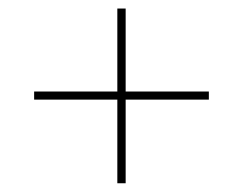

<svg xmlns="http://www.w3.org/2000/svg" viewBox="-20 -610 570 450"><path d="M255 -180.5V-376.5H60V-395.5H255V-590H274.5V-395.5H469.5V-376.5H274.5V-180.5Z"/></svg>

Font: Bodoni* 11pt Medium
Style: Italic
Weight: 500
Italic angle: -13°
Version: Version 2.3